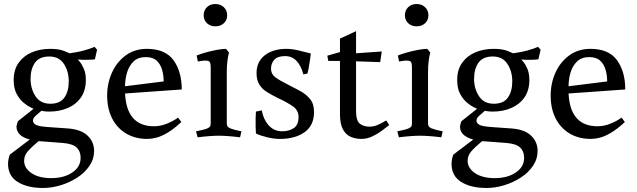

<svg xmlns="http://www.w3.org/2000/svg" viewBox="-20 -675 3167 955"><path d="M69 -72 147 -134Q147 -134 132 -141Q117 -148 97.5 -164Q78 -180 63 -207.5Q48 -235 48 -277Q48 -328 72.5 -362.5Q97 -397 138 -414.5Q179 -432 230 -432Q274 -432 300 -421Q326 -410 326 -410L339 -412Q364 -415 396 -423.5Q428 -432 450 -442L463 -428L452 -380Q439 -378 415 -377.5Q391 -377 367 -379Q367 -379 377 -367.5Q387 -356 397 -333Q407 -310 407 -277Q407 -226 383 -191Q359 -156 317.5 -138Q276 -120 225 -120Q208 -120 197 -122Q186 -124 186 -124Q170 -111 157 -99Q144 -87 144 -75Q144 -62 159 -54Q174 -46 220 -43L319 -36Q384 -31 416 0Q448 31 448 75Q448 116 425 150Q402 184 364 208.5Q326 233 281.5 246.5Q237 260 194 260Q116 260 68 230Q20 200 20 140Q20 129 22.5 116Q25 103 29 94L128 19Q94 10 78 -6.5Q62 -23 62 -45Q62 -49 64.5 -58.5Q67 -68 69 -72ZM292 36 172 27Q135 58 117.5 78.5Q100 99 100 125Q100 161 136.5 186Q173 211 235 211Q298 211 339.5 183Q381 155 381 110Q381 78 361.5 59Q342 40 292 36ZM132 -283Q132 -234 156.5 -196.5Q181 -159 230 -159Q279 -159 300.5 -190Q322 -221 322 -270Q322 -320 298 -357Q274 -394 225 -394Q176 -394 154 -363Q132 -332 132 -283Z M884 -230 602 -210Q610 -47 746 -47Q779 -47 810.5 -60Q842 -73 866 -90L882 -68Q843 -32 812 -14Q781 4 757 10Q733 16 713 16Q653 16 608 -10.5Q563 -37 538 -85.5Q513 -134 513 -200Q513 -261 537 -314Q561 -367 605.5 -399.5Q650 -432 711 -432Q802 -432 843 -375.5Q884 -319 884 -230ZM705 -391Q667 -391 644.5 -369.5Q622 -348 612 -314.5Q602 -281 602 -246L794 -270Q794 -301 786 -328.5Q778 -356 759 -373.5Q740 -391 705 -391Z M1108 -316V-66Q1108 -53 1110.5 -48Q1113 -43 1124 -37Q1134 -33 1147 -29.5Q1160 -26 1170.5 -24Q1181 -22 1181 -22L1174 8Q1143 4 1115.5 2Q1088 0 1068 0Q1049 0 1021.5 2Q994 4 963 8L955 -22Q955 -22 965.5 -24Q976 -26 990 -29.5Q1004 -33 1013 -37Q1024 -43 1026 -48Q1028 -53 1028 -66V-341Q1028 -358 1024 -365Q1020 -372 1011 -373Q999 -375 981.5 -372Q964 -369 964 -369L958 -399Q978 -407 1005 -414.5Q1032 -422 1059 -427Q1086 -432 1104 -432L1119 -414Q1114 -394 1111 -370.5Q1108 -347 1108 -316ZM993 -599Q993 -623 1009 -639Q1025 -655 1051 -655Q1077 -655 1093.5 -639Q1110 -623 1110 -599Q1110 -575 1093.5 -559.5Q1077 -544 1051 -544Q1026 -544 1009.5 -559.5Q993 -575 993 -599Z M1384 -22Q1418 -22 1441.5 -38Q1465 -54 1465 -92Q1465 -126 1438.5 -145Q1412 -164 1359 -189Q1333 -202 1309 -216.5Q1285 -231 1270.5 -253.5Q1256 -276 1256 -311Q1256 -368 1297 -400Q1338 -432 1405 -432Q1433 -432 1468 -423.5Q1503 -415 1526 -409Q1525 -398 1522 -377.5Q1519 -357 1515.5 -337.5Q1512 -318 1509 -309L1489 -305Q1478 -347 1455.5 -371.5Q1433 -396 1398 -396Q1361 -396 1344.5 -378Q1328 -360 1328 -333Q1328 -307 1349 -291Q1370 -275 1411 -255Q1443 -239 1473 -222.5Q1503 -206 1522.5 -182Q1542 -158 1542 -118Q1542 -51 1495 -17.5Q1448 16 1371 16Q1343 16 1309.5 8Q1276 0 1253 -11Q1252 -21 1251.5 -43.5Q1251 -66 1251.5 -88.5Q1252 -111 1253 -120L1282 -126Q1290 -81 1316.5 -51.5Q1343 -22 1384 -22Z M1613 -372 1608 -398 1671 -416V-483L1751 -520V-410L1879 -419L1871 -366L1751 -370V-124Q1751 -74 1770 -59.5Q1789 -45 1819 -45Q1841 -45 1863 -55.5Q1885 -66 1901 -76L1916 -53Q1900 -40 1877.5 -23.5Q1855 -7 1829.5 4.5Q1804 16 1777 16Q1750 16 1725.5 6Q1701 -4 1686 -31Q1671 -58 1671 -109V-372Z M2109 -316V-66Q2109 -53 2111.5 -48Q2114 -43 2125 -37Q2135 -33 2148 -29.5Q2161 -26 2171.5 -24Q2182 -22 2182 -22L2175 8Q2144 4 2116.5 2Q2089 0 2069 0Q2050 0 2022.5 2Q1995 4 1964 8L1956 -22Q1956 -22 1966.5 -24Q1977 -26 1991 -29.5Q2005 -33 2014 -37Q2025 -43 2027 -48Q2029 -53 2029 -66V-341Q2029 -358 2025 -365Q2021 -372 2012 -373Q2000 -375 1982.5 -372Q1965 -369 1965 -369L1959 -399Q1979 -407 2006 -414.5Q2033 -422 2060 -427Q2087 -432 2105 -432L2120 -414Q2115 -394 2112 -370.5Q2109 -347 2109 -316ZM1994 -599Q1994 -623 2010 -639Q2026 -655 2052 -655Q2078 -655 2094.5 -639Q2111 -623 2111 -599Q2111 -575 2094.5 -559.5Q2078 -544 2052 -544Q2027 -544 2010.5 -559.5Q1994 -575 1994 -599Z M2275 -72 2353 -134Q2353 -134 2338 -141Q2323 -148 2303.5 -164Q2284 -180 2269 -207.5Q2254 -235 2254 -277Q2254 -328 2278.5 -362.5Q2303 -397 2344 -414.5Q2385 -432 2436 -432Q2480 -432 2506 -421Q2532 -410 2532 -410L2545 -412Q2570 -415 2602 -423.5Q2634 -432 2656 -442L2669 -428L2658 -380Q2645 -378 2621 -377.5Q2597 -377 2573 -379Q2573 -379 2583 -367.5Q2593 -356 2603 -333Q2613 -310 2613 -277Q2613 -226 2589 -191Q2565 -156 2523.5 -138Q2482 -120 2431 -120Q2414 -120 2403 -122Q2392 -124 2392 -124Q2376 -111 2363 -99Q2350 -87 2350 -75Q2350 -62 2365 -54Q2380 -46 2426 -43L2525 -36Q2590 -31 2622 0Q2654 31 2654 75Q2654 116 2631 150Q2608 184 2570 208.5Q2532 233 2487.5 246.5Q2443 260 2400 260Q2322 260 2274 230Q2226 200 2226 140Q2226 129 2228.5 116Q2231 103 2235 94L2334 19Q2300 10 2284 -6.5Q2268 -23 2268 -45Q2268 -49 2270.5 -58.5Q2273 -68 2275 -72ZM2498 36 2378 27Q2341 58 2323.5 78.5Q2306 99 2306 125Q2306 161 2342.5 186Q2379 211 2441 211Q2504 211 2545.5 183Q2587 155 2587 110Q2587 78 2567.5 59Q2548 40 2498 36ZM2338 -283Q2338 -234 2362.5 -196.5Q2387 -159 2436 -159Q2485 -159 2506.5 -190Q2528 -221 2528 -270Q2528 -320 2504 -357Q2480 -394 2431 -394Q2382 -394 2360 -363Q2338 -332 2338 -283Z M3090 -230 2808 -210Q2816 -47 2952 -47Q2985 -47 3016.5 -60Q3048 -73 3072 -90L3088 -68Q3049 -32 3018 -14Q2987 4 2963 10Q2939 16 2919 16Q2859 16 2814 -10.5Q2769 -37 2744 -85.5Q2719 -134 2719 -200Q2719 -261 2743 -314Q2767 -367 2811.5 -399.5Q2856 -432 2917 -432Q3008 -432 3049 -375.5Q3090 -319 3090 -230ZM2911 -391Q2873 -391 2850.5 -369.5Q2828 -348 2818 -314.5Q2808 -281 2808 -246L3000 -270Q3000 -301 2992 -328.5Q2984 -356 2965 -373.5Q2946 -391 2911 -391Z"/></svg>

Font: Buenard
Style: Regular
Weight: 400
Version: Version 2.000